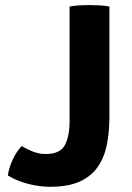

<svg xmlns="http://www.w3.org/2000/svg" viewBox="-20 -708 508 738"><path d="M63 -146.5Q84 -134 107.5 -125Q131 -116 155.5 -116Q210.5 -116 229 -149.5Q247.5 -183 247.5 -245V-683Q265.5 -686.5 287.8 -687.5Q310 -688.5 324 -688.5Q339.5 -688.5 360.5 -687.5Q381.5 -686.5 400.5 -683V-260Q400.5 -201.5 390.8 -152.2Q381 -103 356 -66.8Q331 -30.5 286.5 -10.2Q242 10 172 10Q132.5 10 89 -1Q45.5 -12 10 -33.5Q14.5 -63 28.2 -93.2Q42 -123.5 63 -146.5Z"/></svg>

Font: Signika Negative
Style: Bold
Weight: 700
Designer: Anna Giedry
Foundry: Anna Giedry
Version: Version 2.001